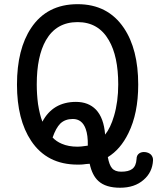

<svg xmlns="http://www.w3.org/2000/svg" viewBox="-20 -754 742 900"><path d="M343.8 -734.4Q200.2 -734.4 126 -623Q59.6 -523.4 59.6 -357.4Q59.6 -193.4 126 -93.8Q200.2 17.6 343.8 17.6Q366.2 17.6 370.1 16.6Q382.8 14.6 400.4 13.7Q412.1 68.4 441.4 94.7Q475.6 126 543 126Q611.3 126 653.3 88.9Q694.3 53.7 697.3 -2Q698.2 -17.6 687.5 -29.3Q676.8 -39.1 661.1 -41Q644.5 -43 632.8 -35.2Q620.1 -26.4 620.1 -8.8Q618.2 24.4 599.6 38.1Q583 50.8 547.9 50.8Q518.6 50.8 504.9 34.2Q492.2 19.5 485.4 -17.6Q544.9 -53.7 582 -129.9Q627.9 -222.7 627.9 -357.4Q627.9 -523.4 560.5 -623Q485.4 -734.4 343.8 -734.4ZM343.8 -650.4Q441.4 -650.4 490.2 -565.4Q534.2 -490.2 534.2 -358.4Q534.2 -277.3 514.6 -210.9Q498 -154.3 472.7 -123Q466.8 -201.2 429.7 -240.2Q394.5 -276.4 335.9 -276.4Q282.2 -276.4 242.2 -252.9Q203.1 -229.5 178.7 -183.6Q166 -216.8 158.2 -266.6Q152.3 -312.5 152.3 -358.4Q152.3 -490.2 195.3 -565.4Q244.1 -650.4 343.8 -650.4ZM343.8 -66.4Q300.8 -66.4 269.5 -80.1Q244.1 -90.8 226.6 -109.4Q242.2 -154.3 262.7 -174.8Q285.2 -196.3 321.3 -196.3Q365.2 -196.3 381.8 -149.4Q392.6 -120.1 391.6 -71.3Q372.1 -68.4 361.3 -67.4Q354.5 -66.4 343.8 -66.4Z"/></svg>

Font: Gungsuh
Style: Regular
Weight: 400
Version: Version 2.21